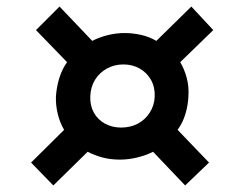

<svg xmlns="http://www.w3.org/2000/svg" viewBox="-20 -643 715 587"><path d="M143 -76 75 -146 176 -246Q163 -268 156.5 -295Q150 -322 151 -348Q153 -378 161.5 -405Q170 -432 185 -453L90 -551L162 -623L262 -518Q283 -529 309 -535.5Q335 -542 361 -542Q385 -542 410.5 -536.5Q436 -531 458 -518L565 -623L632 -551L531 -453Q544 -431 551 -404.5Q558 -378 556 -348Q555 -322 547 -295Q539 -268 523 -246L619 -146L546 -76L448 -179Q426 -168 399.5 -161.5Q373 -155 347 -155Q318 -155 293.5 -161.5Q269 -168 248 -179ZM350 -253Q379 -253 401.5 -265Q424 -277 438 -299Q452 -321 453 -348Q454 -377 441.5 -399Q429 -421 407 -433.5Q385 -446 357 -446Q330 -446 307 -433.5Q284 -421 270.5 -399Q257 -377 256 -348Q255 -320 267 -298.5Q279 -277 301 -265Q323 -253 350 -253Z"/></svg>

Font: Mona Sans ExtraLight SemiBold
Style: Italic
Weight: 600
Italic angle: -11.6951°
Version: Version 2.000